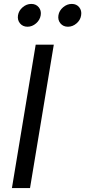

<svg xmlns="http://www.w3.org/2000/svg" viewBox="-20 -954 432 974"><path d="M252.9 -727.5 132.3 0H40.5L161.1 -727.5ZM324.7 -818.4Q300.8 -818.4 286.6 -835.4Q272.5 -852.5 276.4 -876.5Q280.3 -900.4 300.3 -917.2Q320.3 -934.1 344.2 -934.1Q368.2 -934.1 381.8 -917.2Q395.5 -900.4 391.6 -876.5Q388.2 -852.5 368.4 -835.4Q348.6 -818.4 324.7 -818.4ZM119.6 -818.4Q95.7 -818.4 81.5 -835.4Q67.4 -852.5 71.3 -876.5Q75.2 -900.4 95 -917.2Q114.7 -934.1 138.7 -934.1Q162.6 -934.1 176.5 -917.2Q190.4 -900.4 186.5 -876.5Q182.6 -852.5 162.8 -835.4Q143.1 -818.4 119.6 -818.4Z"/></svg>

Font: Inter 17pt
Style: Italic
Weight: 400
Italic angle: -9.3988°
Version: Version 4.001;git-66647c0bb